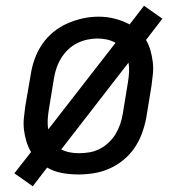

<svg xmlns="http://www.w3.org/2000/svg" viewBox="-20 -599 640 668"><path d="M94 49 30 4 88 -70Q78 -87 72 -106.5Q66 -126 63.5 -146.5Q61 -167 63 -188Q65 -209 68 -230L87 -340Q91 -367 100.5 -393.5Q110 -420 126 -444Q142 -468 165 -487Q188 -506 214.5 -517.5Q241 -529 268 -535Q295 -541 323 -541Q352 -541 379.5 -534Q407 -527 431 -514L481 -579L545 -534L488 -460Q498 -443 503.5 -423.5Q509 -404 511.5 -383.5Q514 -363 512 -342Q510 -321 507 -300L489 -190Q484 -163 474.5 -136.5Q465 -110 449 -86Q433 -62 410 -43Q387 -24 361 -12.5Q335 -1 307.5 3.5Q280 8 253 8Q224 8 196 3Q168 -2 144 -16ZM148 -149 382 -450Q368 -458 352 -461.5Q336 -465 319 -465Q301 -465 283 -461Q265 -457 248 -448.5Q231 -440 217 -426.5Q203 -413 193 -397Q183 -381 177 -363.5Q171 -346 168 -328L150 -218Q147 -200 146 -182.5Q145 -165 148 -149ZM254 -66Q273 -66 291 -69Q309 -72 326 -80.5Q343 -89 357.5 -102.5Q372 -116 382 -132.5Q392 -149 398 -166.5Q404 -184 407 -202L425 -312Q428 -330 429 -347.5Q430 -365 427 -381L193 -79Q207 -72 222.5 -69Q238 -66 254 -66Z"/></svg>

Font: Iosevka Slab Extended Oblique
Style: Regular
Weight: 400
Width: 7
Italic angle: -9°
Monospace: yes
Designer: Belleve Invis
Foundry: Belleve Invis
Version: Version 11.1.0; ttfautohint (v1.8.3)